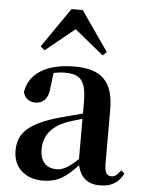

<svg xmlns="http://www.w3.org/2000/svg" viewBox="-57 -876 700 937"><g transform="rotate(5 292.5 -407.0)"><path d="M466 15C522 15 558 -5 582 -53L565 -67C547 -41 535 -34 520 -34C498 -34 486 -48 486 -95V-356C486 -494 428 -552 295 -552C154 -552 72 -496 59 -406C67 -376 89 -360 120 -360C154 -360 182 -382 186 -439L195 -512C215 -516 232 -518 250 -518C327 -518 355 -488 355 -381V-327L245 -298C93 -255 43 -204 43 -118C43 -34 103 16 187 16C263 16 304 -16 358 -74C371 -18 405 15 466 15ZM426 -618 445 -636 310 -830H255L121 -636L141 -618L284 -734ZM355 -104C306 -57 277 -45 250 -45C201 -45 169 -75 169 -136C169 -203 206 -248 277 -277C297 -284 325 -293 355 -301Z"/></g></svg>

Font: Noto Serif CJK KR
Style: Bold
Weight: 700
Designer: Ryoko NISHIZUKA 西塚涼子 (kana & ideographs); Frank Grießhammer (Latin, Greek & Cyrillic); Wenlong ZHANG 张文龙 (bopomofo); San
Foundry: Adobe
Version: Version 2.001;hotconv 1.1.0;makeotfexe 2.6.0